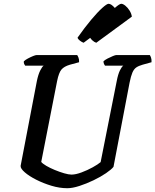

<svg xmlns="http://www.w3.org/2000/svg" viewBox="-20 -995 821 1015"><path d="M336 0Q295 0 252 -13Q209 -26 171.5 -45Q134 -64 111 -84Q88 -104 89 -118L175 -567Q182 -601 192.5 -622Q203 -643 211 -648H113Q111 -651 108 -656.5Q105 -662 106 -671Q113 -678 127 -685.5Q141 -693 154.5 -698.5Q168 -704 174 -704H388Q391 -700 395 -690Q399 -680 398 -666L350 -653Q319 -644 305 -627.5Q291 -611 282 -567L198 -139Q205 -130 224.5 -118.5Q244 -107 269.5 -96.5Q295 -86 319 -79Q343 -72 358 -72Q380 -72 411 -83.5Q442 -95 470 -110.5Q498 -126 512 -138L597 -566Q604 -603 614 -623Q624 -643 632 -648H535Q533 -650 530 -656.5Q527 -663 527 -671Q534 -678 548.5 -685.5Q563 -693 576.5 -698.5Q590 -704 595 -704H772Q775 -700 778.5 -690Q782 -680 781 -666L734 -653Q713 -647 700.5 -638.5Q688 -630 680 -611.5Q672 -593 665 -558L580 -113Q569 -99 540.5 -79.5Q512 -60 474.5 -42Q437 -24 400 -12Q363 0 336 0ZM422 -769Q413 -772 402.5 -780Q392 -788 390 -796Q428 -850 462 -890.5Q496 -931 520.5 -953Q545 -975 554 -975Q568 -975 587 -953Q612 -975 621 -975Q630 -975 642.5 -965Q655 -955 665 -939Q675 -923 677 -907L489 -769Q479 -772 469.5 -780.5Q460 -789 457 -795Z"/></svg>

Font: Texturina SemiBold
Style: Italic
Weight: 600
Italic angle: -11°
Designer: Guillermo Torres Carreño
Foundry: Omnibus-Type
Version: Version 1.002; ttfautohint (v1.8.3)